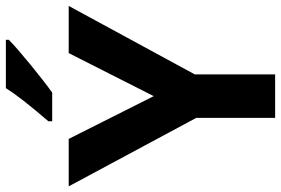

<svg xmlns="http://www.w3.org/2000/svg" viewBox="-174 -798 971 664"><g transform="rotate(-90 312.0 -465.5)"><path d="M324.2 -771C370.6 -803.7 473.1 -887.2 506.8 -920.9V-931.2H339.8C319.3 -898.4 281.2 -849.1 225.1 -784.2V-771ZM164.1 -713.9H0L236.8 -272.9V0H387.2V-277.8L624 -713.9H460.9L312 -419.9Z"/></g></svg>

Font: Open Sans bold
Style: Bold
Weight: 700
Foundry: Ascender Corporation
Version: Version 1.100;PS 001.100;hotconv 1.0.88;makeotf.lib2.5.64775